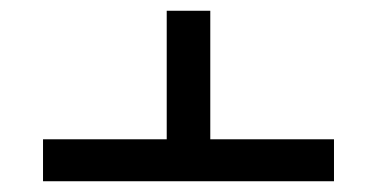

<svg xmlns="http://www.w3.org/2000/svg" viewBox="-20 -547 701 357"><path d="M601 -288V-210H60V-288H290V-527H371V-288Z"/></svg>

Font: FiraGOUPP
Style: Medium
Weight: 400
Designer: bBox Type
Foundry: bBox Type GmbH
Version: Version 1.001